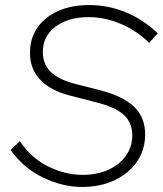

<svg xmlns="http://www.w3.org/2000/svg" viewBox="-20 -731 646 762"><path d="M306 11Q229 11 151.5 -26Q74 -63 22 -136L59 -171Q103 -104 171 -70.5Q239 -37 307 -37Q365 -37 409.5 -57Q454 -77 479.5 -112.5Q505 -148 505 -194Q505 -244 471.5 -275Q438 -306 358 -326L260 -351Q181 -371 140 -414Q99 -457 99 -521Q99 -579 128.5 -621.5Q158 -664 211 -687.5Q264 -711 334 -711Q409 -711 478.5 -682.5Q548 -654 606 -599L572 -561Q523 -609 460 -636Q397 -663 332 -663Q250 -663 200 -625Q150 -587 150 -525Q150 -477 180.5 -446.5Q211 -416 275 -399L373 -374Q468 -350 512 -307.5Q556 -265 556 -198Q556 -137 524 -90Q492 -43 435.5 -16Q379 11 306 11Z"/></svg>

Font: Red Hat Text VF
Style: Italic
Weight: 300
Italic angle: -12°
Designer: Pentagram, MCKL
Foundry: Pentagram, MCKL
Version: Version 1.023